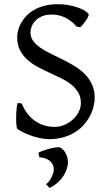

<svg xmlns="http://www.w3.org/2000/svg" viewBox="-20 -650 516 917"><path d="M432.1 -184.1Q432.1 -162.1 426.3 -139.2Q420.4 -116.2 408.4 -94Q396.5 -71.8 378.7 -52Q360.8 -32.2 336.7 -17.6Q312.5 -2.9 282 5.9Q251.5 14.6 214.8 14.6Q198.7 14.6 179.7 11.2Q160.6 7.8 140.6 1.7Q120.6 -4.4 100.8 -13.2Q81.1 -22 64 -33.2Q60.5 -35.2 58.8 -49.8Q57.1 -64.5 57.1 -84.2Q57.1 -104 58.6 -124.5Q60.1 -145 64 -158.2L84 -155.8Q95.2 -127 112.1 -106Q128.9 -85 149.4 -71Q169.9 -57.1 193.6 -50.5Q217.3 -43.9 242.2 -43.9Q264.2 -43.9 286.4 -53Q308.6 -62 326.2 -77.6Q343.8 -93.3 355 -114Q366.2 -134.8 366.2 -158.2Q366.2 -188 353 -209.5Q339.8 -231 318.6 -247.6Q297.4 -264.2 270 -277.3Q242.7 -290.5 214.1 -303.7Q185.5 -316.9 158.2 -331.5Q130.9 -346.2 109.6 -365.7Q88.4 -385.3 75.2 -410.9Q62 -436.5 62 -472.2Q62 -487.3 66.4 -504.9Q70.8 -522.5 80.6 -540Q90.3 -557.6 105.7 -574Q121.1 -590.3 142.8 -602.8Q164.6 -615.2 192.9 -622.6Q221.2 -629.9 256.8 -629.9Q278.8 -629.9 301 -626.5Q323.2 -623 342.5 -617.2Q361.8 -611.3 377.4 -603Q393.1 -594.7 401.9 -585Q405.3 -582 402.1 -573.5Q398.9 -564.9 392.3 -554.9Q385.7 -544.9 377.7 -535.2Q369.6 -525.4 363.8 -520L346.2 -522.9Q332.5 -539.1 317.6 -550Q302.7 -561 287.4 -567.9Q272 -574.7 256.8 -577.6Q241.7 -580.6 228 -580.6Q200.7 -580.6 181.4 -572.5Q162.1 -564.5 149.7 -551.8Q137.2 -539.1 131.3 -523.9Q125.5 -508.8 125.5 -495.1Q125.5 -472.2 138.7 -454.3Q151.9 -436.5 173.3 -421.6Q194.8 -406.7 222.4 -393.6Q250 -380.4 278.8 -366Q307.6 -351.6 335.2 -335Q362.8 -318.4 384.3 -296.9Q405.8 -275.4 418.9 -247.8Q432.1 -220.2 432.1 -184.1ZM303.2 140.6Q300.8 154.3 294.2 169.4Q287.6 184.6 277.1 198.7Q266.6 212.9 251.5 225.6Q236.3 238.3 216.8 247.6L199.7 229.5Q206.1 225.6 212.6 217.5Q219.2 209.5 224.4 200Q229.5 190.4 232.9 180.4Q236.3 170.4 236.8 162.1Q237.3 151.4 233.9 141.1Q230.5 130.9 222.2 122.3Q213.9 113.8 200.4 108.2Q187 102.5 168 101.1L163.6 80.1Q168 76.2 181.6 71Q195.3 65.9 211.4 61.5Q227.5 57.1 242.7 54.7Q257.8 52.2 265.6 53.7Q277.8 59.6 286.1 70.3Q294.4 81.1 298.8 93.3Q303.2 105.5 304.2 117.9Q305.2 130.4 303.2 140.6Z"/></svg>

Font: Noto Serif Devanagari
Style: Bold
Weight: 700
Designer: Monotype Design Team
Foundry: Monotype Imaging Inc.
Version: Version 1.01